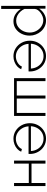

<svg xmlns="http://www.w3.org/2000/svg" viewBox="1178 -1746 782 3177"><g transform="rotate(90 1568.5 -158.0)"><path d="M332 10Q265 10 212.5 -25.5Q160 -61 128 -112V213H78V-520H124V-416Q156 -466 209 -497.5Q262 -529 321 -529Q375 -529 420.5 -506.5Q466 -484 499.5 -445.5Q533 -407 551.5 -359Q570 -311 570 -259Q570 -187 540 -125.5Q510 -64 456.5 -27Q403 10 332 10ZM320 -35Q380 -35 425 -67.5Q470 -100 494.5 -151.5Q519 -203 519 -259Q519 -319 491.5 -370Q464 -421 416.5 -452.5Q369 -484 311 -484Q284 -484 253.5 -472.5Q223 -461 195.5 -441.5Q168 -422 149.5 -397Q131 -372 128 -344V-173Q145 -135 174.5 -103.5Q204 -72 241.5 -53.5Q279 -35 320 -35Z M911 10Q838 10 779.5 -27Q721 -64 687.5 -126Q654 -188 654 -262Q654 -335 687 -395.5Q720 -456 778 -492.5Q836 -529 908 -529Q982 -529 1039.5 -492.5Q1097 -456 1130 -395Q1163 -334 1163 -262Q1163 -250 1162 -240H706Q710 -180 739 -132.5Q768 -85 813.5 -57.5Q859 -30 913 -30Q967 -30 1015 -58Q1063 -86 1082 -130L1126 -118Q1111 -81 1078.5 -52Q1046 -23 1002.5 -6.5Q959 10 911 10ZM704 -279H1115Q1111 -340 1082.5 -387.5Q1054 -435 1009 -461.5Q964 -488 909 -488Q854 -488 809 -461Q764 -434 736 -386.5Q708 -339 704 -279Z M1273 0V-520H1323V-45H1561V-520H1611V-45H1849V-520H1899V0Z M2276 10Q2203 10 2144.5 -27Q2086 -64 2052.5 -126Q2019 -188 2019 -262Q2019 -335 2052 -395.5Q2085 -456 2143 -492.5Q2201 -529 2273 -529Q2347 -529 2404.5 -492.5Q2462 -456 2495 -395Q2528 -334 2528 -262Q2528 -250 2527 -240H2071Q2075 -180 2104 -132.5Q2133 -85 2178.5 -57.5Q2224 -30 2278 -30Q2332 -30 2380 -58Q2428 -86 2447 -130L2491 -118Q2476 -81 2443.5 -52Q2411 -23 2367.5 -6.5Q2324 10 2276 10ZM2069 -279H2480Q2476 -340 2447.5 -387.5Q2419 -435 2374 -461.5Q2329 -488 2274 -488Q2219 -488 2174 -461Q2129 -434 2101 -386.5Q2073 -339 2069 -279Z M2638 0V-520H2688V-289H3009V-520H3059V0H3009V-244H2688V0Z"/></g></svg>

Font: Raleway Light
Style: Regular
Weight: 300
Designer: Matt McInerney, Pablo Impallari, Rodrigo Fuenzalida
Foundry: Matt McInerney, Pablo Impallari, Rodrigo Fuenzalida
Version: Version 4.026